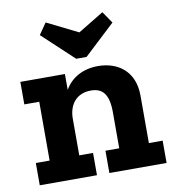

<svg xmlns="http://www.w3.org/2000/svg" viewBox="-78 -753 749 823"><g transform="rotate(-10 296.5 -342.0)"><path d="M457 -633 422 -684 310 -616 175 -683 141 -634 277 -507H322ZM581 0V-97H521V-304C521 -411 448 -460 363 -460C297 -460 246 -431 218 -382V-451H24V-353H89V-97H29V0H278V-97H218V-259C219 -320 254 -362 315 -362C366 -362 392 -332 392 -254V-97H332V0Z"/></g></svg>

Font: Zilla Slab Bold
Style: Regular
Weight: 700
Designer: Typotheque.com
Foundry: Typotheque type foundry
Version: Version 1.3; 2018